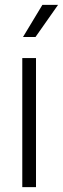

<svg xmlns="http://www.w3.org/2000/svg" viewBox="-20 -764 257 784"><path d="M71 0V-527H127V0ZM74 -613 153 -744H217L125 -613Z"/></svg>

Font: Onest ExtraLight
Style: Regular
Weight: 250
Designer: Dmitri Voloshin, Andrey Kudryavtsev
Foundry: Dmitri Voloshin, Andrey Kudryavtsev
Version: Version 1.000;gftools[0.9.33]